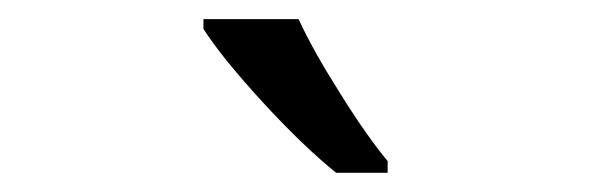

<svg xmlns="http://www.w3.org/2000/svg" viewBox="-20 -786 617 200"><path d="M383.8 -618.2C369.6 -635.3 353 -658.7 334.5 -688.5C315.9 -717.8 301.3 -743.7 291 -766.1H191.9V-755.9C205.1 -735.4 226.1 -709.5 254.9 -678.2C283.7 -647 309.1 -623 330.1 -606H383.8Z"/></svg>

Font: Samim
Style: Regular
Weight: 400
Foundry: DejaVu fonts team - Redesigned by Saber Rastikerdar
Version: Version 4.0.5